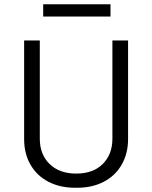

<svg xmlns="http://www.w3.org/2000/svg" viewBox="-20 -877 719 907"><path d="M168 -686V-222Q168 -147 214.5 -102Q261 -57 340 -57Q420 -57 465.5 -102.5Q511 -148 511 -222V-686H585V-220Q585 -152 555 -99.5Q525 -47 470.5 -18.5Q416 10 344 10H335Q263 10 208.5 -18.5Q154 -47 124 -99Q94 -151 94 -220V-686ZM502 -857V-799H184V-857Z"/></svg>

Font: Chivo Light
Style: Regular
Weight: 300
Designer: Hector Gatti
Foundry: Omnibus-Type
Version: Version 1.007